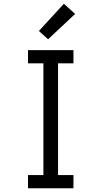

<svg xmlns="http://www.w3.org/2000/svg" viewBox="-20 -1002 540 1022"><path d="M129 0V-70H211V-665H129V-735H371V-665H289V-70H371V0ZM236 -793 187 -837 320 -982 380 -928Z"/></svg>

Font: Zed Mono
Style: Regular
Weight: 400
Monospace: yes
Designer: Belleve Invis
Foundry: Belleve Invis
Version: Version 1.0.0; ttfautohint (v1.8.4)